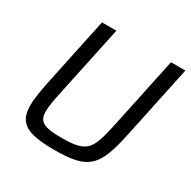

<svg xmlns="http://www.w3.org/2000/svg" viewBox="-156 -838 988 995"><g transform="rotate(30 338.0 -340.0)"><path d="M296 8C516 8 544 -53 594 -300L676 -688H590L501 -268C465 -100 450 -65 295 -65C189 -65 155 -81 155 -144C155 -173 162 -213 174 -268L263 -688H177L95 -300C80 -228 70 -173 70 -131C70 -25 127 8 296 8Z"/></g></svg>

Font: Saira UNSAM
Style: Italic
Weight: 400
Italic angle: -12°
Designer: Hector Gatti with collaboration of the Omnibus-Type team
Foundry: Omnibus-Type
Version: Version 0.072;PS 000.072;hotconv 1.0.88;makeotf.lib2.5.64775